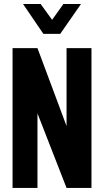

<svg xmlns="http://www.w3.org/2000/svg" viewBox="-20 -928 514 948"><path d="M431.6 -690.4V0H308.6L165 -368.2V0H42V-690.4H165L308.6 -305.7V-690.4ZM93.8 -908.2H180.7L237.3 -830.1L293 -908.2H379.9L277.3 -760.7H194.3Z"/></svg>

Font: Dinish Condensed
Style: Bold
Weight: 700
Width: 3
Designer: Bert Driehuis
Foundry: Playbeing
Version: Version 3.006; git-39231f3c-release